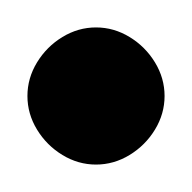

<svg xmlns="http://www.w3.org/2000/svg" viewBox="-20 -1150 140 140"><path d="M0 -1080Q0 -1067 7 -1055.5Q14 -1044 25.5 -1037Q37 -1030 50 -1030Q63 -1030 74.5 -1037Q86 -1044 93 -1055.5Q100 -1067 100 -1080Q100 -1093 93 -1104.5Q86 -1116 74.5 -1123Q63 -1130 50 -1130Q37 -1130 25.5 -1123Q14 -1116 7 -1104.5Q0 -1093 0 -1080Z"/></svg>

Font: Linefont
Style: Regular
Weight: 400
Monospace: yes
Version: Version 3.002;gftools[0.9.33]